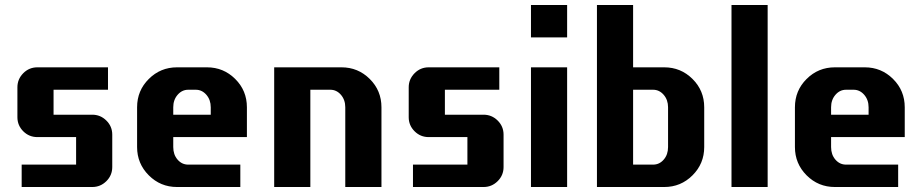

<svg xmlns="http://www.w3.org/2000/svg" viewBox="-20 -750 3698 770"><path d="M430.2 -80.1Q430.2 -46.9 406.5 -23.4Q382.8 0 350.1 0H66.9V-89.8H285.2V-200.2H129.9Q96.7 -200.2 73.2 -223.6Q49.8 -247.1 49.8 -279.8V-399.9Q49.8 -432.6 73.2 -456.3Q96.7 -480 129.9 -480H413.1V-390.1H194.8V-290H350.1Q382.8 -290 406.5 -266.6Q430.2 -243.2 430.2 -210Z M970.2 -200.2H674.8V-160.2Q674.8 -129.9 692.1 -109.9Q709.5 -89.8 734.9 -89.8H943.8V0H689.9Q623.5 0 576.7 -46.9Q529.8 -93.8 529.8 -160.2V-319.8Q529.8 -386.7 576.7 -433.3Q623.5 -480 689.9 -480H810.1Q876.5 -480 923.3 -433.3Q970.2 -386.7 970.2 -319.8ZM825.2 -290V-319.8Q825.2 -349.6 807.6 -369.9Q790 -390.1 765.1 -390.1H734.9Q710 -390.1 692.4 -369.9Q674.8 -349.6 674.8 -319.8V-290Z M1509.8 0H1364.7V-319.8Q1364.7 -349.6 1347.2 -369.9Q1329.6 -390.1 1304.7 -390.1H1224.6V0H1079.6V-480H1349.6Q1416 -480 1462.9 -433.3Q1509.8 -386.7 1509.8 -319.8Z M1999.5 -80.1Q1999.5 -46.9 1975.8 -23.4Q1952.1 0 1919.4 0H1636.2V-89.8H1854.5V-200.2H1699.2Q1666 -200.2 1642.6 -223.6Q1619.1 -247.1 1619.1 -279.8V-399.9Q1619.1 -432.6 1642.6 -456.3Q1666 -480 1699.2 -480H1982.4V-390.1H1764.2V-290H1919.4Q1952.1 -290 1975.8 -266.6Q1999.5 -243.2 1999.5 -210Z M2254.4 -600.1H2109.4V-730H2254.4ZM2254.4 0H2109.4V-480H2254.4Z M2804.2 -160.2Q2804.2 -93.8 2757.3 -46.9Q2710.4 0 2644 0H2374V-730H2519V-480H2644Q2710.4 -480 2757.3 -433.3Q2804.2 -386.7 2804.2 -319.8ZM2659.2 -160.2V-319.8Q2659.2 -349.6 2641.6 -369.9Q2624 -390.1 2599.1 -390.1H2519V-89.8H2599.1Q2624.5 -89.8 2641.8 -109.9Q2659.2 -129.9 2659.2 -160.2Z M3058.6 0H2913.6V-730H3058.6Z M3608.4 -200.2H3313V-160.2Q3313 -129.9 3330.3 -109.9Q3347.7 -89.8 3373 -89.8H3582V0H3328.1Q3261.7 0 3214.8 -46.9Q3168 -93.8 3168 -160.2V-319.8Q3168 -386.7 3214.8 -433.3Q3261.7 -480 3328.1 -480H3448.2Q3514.6 -480 3561.5 -433.3Q3608.4 -386.7 3608.4 -319.8ZM3463.4 -290V-319.8Q3463.4 -349.6 3445.8 -369.9Q3428.2 -390.1 3403.3 -390.1H3373Q3348.1 -390.1 3330.6 -369.9Q3313 -349.6 3313 -319.8V-290Z"/></svg>

Font: Laconic
Style: Bold
Weight: 700
Designer: Robby Woodard
Version: Version 1.000